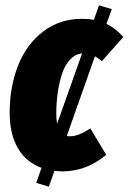

<svg xmlns="http://www.w3.org/2000/svg" viewBox="-20 -621 480 716"><path d="M242.2 -112.8Q272.5 -112.8 316.9 -142.1L376 -43.9Q303.2 18.1 211.9 18.1Q200.7 18.1 183.1 16.1L162.1 75.2L115.2 61L134.8 4.9Q77.1 -16.1 46.6 -68.6Q16.1 -121.1 16.1 -200.2Q16.1 -297.9 47.4 -376.7Q78.6 -455.6 140.6 -503.2Q202.6 -550.8 285.2 -550.8Q311 -550.8 330.1 -546.9L349.1 -601.1L397 -586.9L377 -532.2Q413.6 -513.7 439.9 -482.9L359.9 -393.1Q343.3 -405.8 334 -411.1L229 -113.8Q232.9 -112.8 242.2 -112.8ZM189.9 -196.8Q189.9 -175.8 192.9 -159.2L286.1 -421.9Q259.8 -419.4 240.2 -397.7Q220.7 -376 210.2 -342.3Q199.7 -308.6 194.8 -272Q189.9 -235.4 189.9 -196.8Z"/></svg>

Font: Fira Sans Compressed ExtraBold
Style: Italic
Weight: 800
Width: 3
Italic angle: -8°
Designer: Carrois Corporate & Edenspiekermann AG
Foundry: Carrois Corporate GbR & Edenspiekermann AG
Version: Version 4.203;PS 004.203;hotconv 1.0.88;makeotf.lib2.5.64775